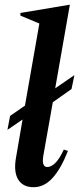

<svg xmlns="http://www.w3.org/2000/svg" viewBox="-20 -770 330 800"><path d="M120 10Q75 10 55.5 -22.5Q36 -55 47 -115L74 -272L11 -229L22 -287L84 -330L144 -672L65 -705V-716L268 -750H271L210 -402L290 -457L278 -399L200 -344L161 -124Q152 -74 177 -74Q193 -74 210.5 -91Q228 -108 246 -147L263 -141Q234 -67 199 -28.5Q164 10 120 10Z"/></svg>

Font: Spectral SemiBold
Style: Italic
Weight: 600
Italic angle: -10°
Designer: Jean-Baptiste Levee
Foundry: Production Type
Version: Version 2.001